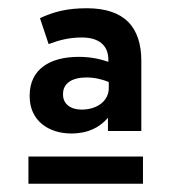

<svg xmlns="http://www.w3.org/2000/svg" viewBox="-20 -723 430 466"><path d="M153 -399C194 -399 222 -414 242 -437V-405H323V-576C323 -615 313 -648 291 -670C270 -691 237 -703 191 -703C141 -703 110 -694 77 -679L98 -616C125 -626 148 -632 179 -632C221 -632 243 -612 243 -578V-573C222 -580 200 -585 171 -585C101 -585 52 -555 52 -491V-489C52 -431 97 -399 153 -399ZM49 -343V-277H327V-343ZM178 -457C151 -457 133 -471 133 -493V-495C133 -521 155 -535 190 -535C211 -535 229 -530 244 -524V-509C244 -479 217 -457 178 -457Z"/></svg>

Font: Mission
Style: Bold
Weight: 700
Version: Version 1.000;FEAKit 1.0